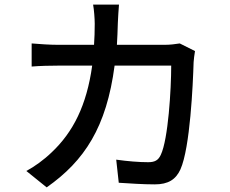

<svg xmlns="http://www.w3.org/2000/svg" viewBox="-20 -778 996 831"><path d="M94 -38 182 33C346 -82 441 -228 476 -494H721C721 -391 708 -175 676 -108C665 -84 650 -76 621 -76C582 -76 532 -80 483 -87L494 13C542 16 598 20 650 20C708 20 741 -1 761 -45C803 -139 815 -412 818 -509C819 -521 821 -541 824 -557L758 -590C739 -587 717 -584 692 -584H486C488 -614 489 -645 490 -678C491 -701 493 -736 495 -758H383C387 -736 390 -697 390 -675C390 -643 389 -613 387 -584H233C196 -584 153 -587 117 -590V-490C153 -493 198 -494 233 -494H379C355 -321 296 -206 204 -119C170 -86 128 -56 94 -38Z"/></svg>

Font: Kinto Sans Med
Style: Regular
Weight: 500
Designer: Authors: Ryoko NISHIZUKA  (kana & ideographs); Paul D. Hunt (Latin, Greek & Cyrillic); Wenlong ZHANG  (bopomofo); Sandol
Foundry: Adobe Systems Incorporated, ookami Inc.
Version: Version 0.001